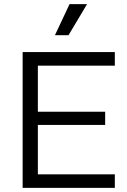

<svg xmlns="http://www.w3.org/2000/svg" viewBox="-20 -913 617 933"><path d="M90 0V-660H164V0ZM120 0V-66H538V0ZM120 -306V-370H491V-306ZM120 -594V-660H538V-594ZM313 -742H247L318 -893H403Z"/></svg>

Font: Bricolage Grotesque 96pt ExtraBold Light
Style: Regular
Weight: 300
Version: Version 1.001;gftools[0.9.33.dev8+g029e19f]